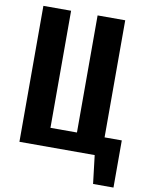

<svg xmlns="http://www.w3.org/2000/svg" viewBox="-103 -884 878 1126"><g transform="rotate(10 336.0 -321.0)"><path d="M530.8 168.5 510.7 0H62.5V-809.6H227.5V-112.3H385.3V-809.6H549.8V-112.3H652.3V168.5Z"/></g></svg>

Font: Oswald
Style: DemiBold
Weight: 600
Designer: Vernon Adams
Foundry: Vernon Adams
Version: 3.0; ttfautohint (v0.95) -l 8 -r 50 -G 200 -x 0 -w "G" -W -c